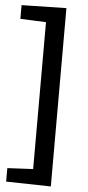

<svg xmlns="http://www.w3.org/2000/svg" viewBox="-63 -892 473 1034"><g transform="rotate(5 173.5 -375.0)"><path d="M253 -857V107L11 102V29L150 22V-772L11 -778V-852Z"/></g></svg>

Font: Bitter Thin SemiBold
Style: Regular
Weight: 600
Version: Version 2.002